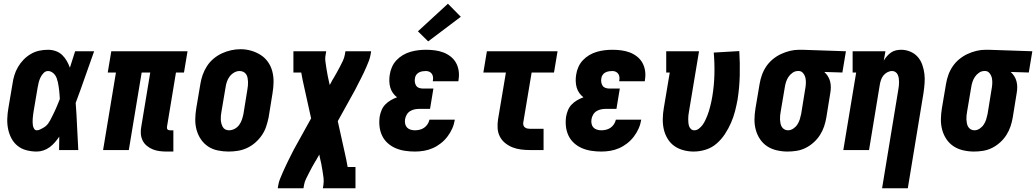

<svg xmlns="http://www.w3.org/2000/svg" viewBox="-20 -805 5558 1030"><path d="M177 8Q149 8 122 1Q95 -6 74.5 -22.5Q54 -39 41.5 -62.5Q29 -86 23.5 -113Q18 -140 19 -168Q20 -196 25 -225L47 -355Q50 -378 57 -401Q64 -424 76.5 -445.5Q89 -467 106.5 -485Q124 -503 145.5 -515.5Q167 -528 190.5 -533Q214 -538 238 -538Q259 -538 279 -531Q299 -524 313.5 -510Q328 -496 338 -478.5Q348 -461 355 -442Q362 -464 369 -486Q376 -508 383 -530H485Q460 -461 436 -391.5Q412 -322 386 -253Q391 -190 393.5 -126.5Q396 -63 400 0H297Q297 -18 297.5 -36Q298 -54 298 -72Q287 -56 274.5 -41.5Q262 -27 246.5 -15.5Q231 -4 213 2Q195 8 177 8ZM177 -106Q186 -106 194 -110Q202 -114 210.5 -118.5Q219 -123 226 -129Q233 -135 238.5 -142.5Q244 -150 248.5 -158.5Q253 -167 257 -175Q261 -183 265 -191Q269 -199 273 -207.5Q277 -216 280.5 -224Q284 -232 287.5 -240.5Q291 -249 294.5 -257.5Q298 -266 301 -274Q300 -286 299.5 -297Q299 -308 297.5 -319Q296 -330 294.5 -341.5Q293 -353 290.5 -363.5Q288 -374 284.5 -384.5Q281 -395 274.5 -403.5Q268 -412 258.5 -418Q249 -424 238 -424Q224 -424 213.5 -413Q203 -402 197 -389Q191 -376 187.5 -362.5Q184 -349 182 -336L160 -206Q159 -197 157.5 -187.5Q156 -178 155.5 -168.5Q155 -159 155 -149.5Q155 -140 156.5 -131.5Q158 -123 163 -114.5Q168 -106 177 -106Z M874 8Q854 8 835 5.5Q816 3 799 -4Q782 -11 767.5 -23Q753 -35 745 -51.5Q737 -68 735.5 -87.5Q734 -107 738 -126L786 -416H740L671 0H533L602 -416H558L577 -530H986L967 -416H924L876 -126Q875 -122 875.5 -118Q876 -114 878.5 -111Q881 -108 885 -107Q889 -106 893 -106H910V8Z M1206 8Q1177 8 1148 2Q1119 -4 1096 -19.5Q1073 -35 1057.5 -58Q1042 -81 1034.5 -108.5Q1027 -136 1027.5 -165.5Q1028 -195 1033 -225L1055 -355Q1059 -380 1067.5 -404Q1076 -428 1090.5 -450.5Q1105 -473 1126 -490.5Q1147 -508 1171 -519Q1195 -530 1220 -535.5Q1245 -541 1270 -541Q1300 -541 1327.5 -533Q1355 -525 1378.5 -510Q1402 -495 1418 -472Q1434 -449 1441 -421.5Q1448 -394 1447.5 -364.5Q1447 -335 1442 -305L1421 -175Q1416 -151 1408 -126.5Q1400 -102 1385 -80Q1370 -58 1349.5 -40Q1329 -22 1305 -11Q1281 0 1256 4Q1231 8 1206 8ZM1209 -106Q1224 -106 1239 -114Q1254 -122 1263.5 -135.5Q1273 -149 1278 -164Q1283 -179 1286 -194L1307 -324Q1309 -335 1310 -346Q1311 -357 1310.5 -367.5Q1310 -378 1308 -388Q1306 -398 1300.5 -406.5Q1295 -415 1285.5 -419.5Q1276 -424 1265 -424Q1250 -424 1235.5 -415.5Q1221 -407 1211.5 -394Q1202 -381 1197 -366Q1192 -351 1190 -336L1168 -206Q1166 -195 1165 -184.5Q1164 -174 1164.5 -163.5Q1165 -153 1167.5 -143Q1170 -133 1175 -124Q1180 -115 1189 -110.5Q1198 -106 1209 -106Z M1470 205 1473 187Q1476 170 1482.5 154Q1489 138 1496 122Q1503 106 1510.5 90Q1518 74 1525.5 58.5Q1533 43 1541 27.5Q1549 12 1557 -4L1649 -170L1612 -337Q1608 -356 1603.5 -376Q1599 -396 1596 -416H1554V-530H1730L1727 -512Q1723 -492 1726 -473Q1729 -454 1731.5 -435.5Q1734 -417 1738 -398.5Q1742 -380 1746 -361L1749 -349L1764 -377Q1765 -379 1766.5 -381Q1768 -383 1769 -385Q1778 -400 1786.5 -415.5Q1795 -431 1803.5 -447Q1812 -463 1819.5 -479Q1827 -495 1830 -512L1833 -530H1971L1968 -512Q1965 -495 1959 -479Q1953 -463 1946 -447Q1939 -431 1931.5 -415Q1924 -399 1916 -383.5Q1908 -368 1900 -352.5Q1892 -337 1884 -321L1792 -155L1829 12Q1833 31 1837.5 51Q1842 71 1845 91H1887V205H1712L1715 187Q1718 167 1715.5 148Q1713 129 1710 110.5Q1707 92 1703.5 73.5Q1700 55 1695 36L1693 24L1677 52Q1676 54 1675 56Q1674 58 1672 60Q1663 75 1654.5 90.5Q1646 106 1638 122Q1630 138 1622 154Q1614 170 1611 187L1608 205Z M2206 8Q2179 8 2152.5 4Q2126 0 2102.5 -10Q2079 -20 2060 -37Q2041 -54 2030 -77Q2019 -100 2016 -126.5Q2013 -153 2017 -180Q2020 -197 2027 -214Q2034 -231 2047 -244.5Q2060 -258 2076.5 -267.5Q2093 -277 2110 -283Q2097 -293 2087.5 -306.5Q2078 -320 2073.5 -336Q2069 -352 2068.5 -370Q2068 -388 2071 -405Q2074 -426 2083 -446Q2092 -466 2107 -482Q2122 -498 2141.5 -509.5Q2161 -521 2182 -527Q2203 -533 2223.5 -535.5Q2244 -538 2265 -538Q2289 -538 2312.5 -535Q2336 -532 2357.5 -524Q2379 -516 2397 -502Q2415 -488 2426 -468.5Q2437 -449 2440.5 -425.5Q2444 -402 2440 -378Q2440 -376 2439.5 -373.5Q2439 -371 2439 -369H2302Q2302 -370 2302 -370.5Q2302 -371 2302 -372Q2304 -381 2303 -391Q2302 -401 2297 -408.5Q2292 -416 2283.5 -420Q2275 -424 2265 -424Q2256 -424 2246.5 -422.5Q2237 -421 2228 -416.5Q2219 -412 2213 -403.5Q2207 -395 2206 -385Q2204 -375 2205.5 -364.5Q2207 -354 2212.5 -345.5Q2218 -337 2228 -333.5Q2238 -330 2248 -330H2305L2287 -221H2230Q2218 -221 2205 -218.5Q2192 -216 2180.5 -209Q2169 -202 2162 -190Q2155 -178 2153 -165Q2151 -153 2153.5 -141Q2156 -129 2163.5 -121Q2171 -113 2182.5 -109.5Q2194 -106 2206 -106Q2218 -106 2231 -109Q2244 -112 2255 -119.5Q2266 -127 2273.5 -138.5Q2281 -150 2284 -163H2420Q2416 -138 2406 -115.5Q2396 -93 2380.5 -72.5Q2365 -52 2344.5 -36Q2324 -20 2301 -10Q2278 0 2254 4Q2230 8 2206 8ZM2277 -583 2222 -637 2383 -785 2452 -715Z M2824 0Q2800 0 2775.5 -3Q2751 -6 2729.5 -14.5Q2708 -23 2690 -37.5Q2672 -52 2661.5 -72.5Q2651 -93 2649.5 -117.5Q2648 -142 2652 -166L2694 -416H2573L2592 -530H2971L2952 -416H2832L2787 -147Q2786 -140 2788 -133Q2790 -126 2796 -121.5Q2802 -117 2809 -115.5Q2816 -114 2824 -114H2896V0Z M3206 8Q3179 8 3152.5 4Q3126 0 3102.5 -10Q3079 -20 3060 -37Q3041 -54 3030 -77Q3019 -100 3016 -126.5Q3013 -153 3017 -180Q3020 -197 3027 -214Q3034 -231 3047 -244.5Q3060 -258 3076.5 -267.5Q3093 -277 3110 -283Q3097 -293 3087.5 -306.5Q3078 -320 3073.5 -336Q3069 -352 3068.5 -370Q3068 -388 3071 -405Q3074 -426 3083 -446Q3092 -466 3107 -482Q3122 -498 3141.5 -509.5Q3161 -521 3182 -527Q3203 -533 3223.5 -535.5Q3244 -538 3265 -538Q3289 -538 3312.5 -535Q3336 -532 3357.5 -524Q3379 -516 3397 -502Q3415 -488 3426 -468.5Q3437 -449 3440.5 -425.5Q3444 -402 3440 -378Q3440 -376 3439.5 -373.5Q3439 -371 3439 -369H3302Q3302 -370 3302 -370.5Q3302 -371 3302 -372Q3304 -381 3303 -391Q3302 -401 3297 -408.5Q3292 -416 3283.5 -420Q3275 -424 3265 -424Q3256 -424 3246.5 -422.5Q3237 -421 3228 -416.5Q3219 -412 3213 -403.5Q3207 -395 3206 -385Q3204 -375 3205.5 -364.5Q3207 -354 3212.5 -345.5Q3218 -337 3228 -333.5Q3238 -330 3248 -330H3305L3287 -221H3230Q3218 -221 3205 -218.5Q3192 -216 3180.5 -209Q3169 -202 3162 -190Q3155 -178 3153 -165Q3151 -153 3153.5 -141Q3156 -129 3163.5 -121Q3171 -113 3182.5 -109.5Q3194 -106 3206 -106Q3218 -106 3231 -109Q3244 -112 3255 -119.5Q3266 -127 3273.5 -138.5Q3281 -150 3284 -163H3420Q3416 -138 3406 -115.5Q3396 -93 3380.5 -72.5Q3365 -52 3344.5 -36Q3324 -20 3301 -10Q3278 0 3254 4Q3230 8 3206 8Z M3701 8Q3673 8 3645.5 0.5Q3618 -7 3596.5 -22.5Q3575 -38 3561 -61.5Q3547 -85 3541 -111.5Q3535 -138 3535.5 -167Q3536 -196 3541 -225L3573 -416H3554V-530H3730L3676 -206Q3674 -196 3673 -186Q3672 -176 3672 -166Q3672 -156 3673 -146Q3674 -136 3677 -127.5Q3680 -119 3687 -112.5Q3694 -106 3705 -106Q3718 -106 3729.5 -115Q3741 -124 3749 -135Q3757 -146 3763 -158.5Q3769 -171 3774 -183.5Q3779 -196 3783 -209Q3787 -222 3790 -234.5Q3793 -247 3796 -260Q3799 -273 3801 -286Q3811 -346 3812.5 -405Q3814 -464 3809 -523L3946 -531Q3950 -466 3948.5 -401.5Q3947 -337 3937 -272Q3931 -239 3923 -208Q3915 -177 3901.5 -146Q3888 -115 3869 -86Q3850 -57 3824 -34.5Q3798 -12 3765.5 -2Q3733 8 3701 8Z M4205 8Q4176 8 4147.5 1.5Q4119 -5 4096 -20Q4073 -35 4057.5 -58Q4042 -81 4034.5 -108.5Q4027 -136 4027.5 -165.5Q4028 -195 4033 -225L4055 -355Q4059 -379 4067.5 -403Q4076 -427 4090.5 -448.5Q4105 -470 4125.5 -487Q4146 -504 4169.5 -515Q4193 -526 4217.5 -532Q4242 -538 4267 -538Q4271 -538 4275 -538Q4279 -538 4283 -538L4518 -530L4499 -416L4402 -419Q4413 -409 4421 -396.5Q4429 -384 4433 -369Q4437 -354 4437 -337.5Q4437 -321 4434 -305L4413 -175Q4409 -151 4401 -127Q4393 -103 4379 -81Q4365 -59 4345 -41Q4325 -23 4302 -11.5Q4279 0 4254 4Q4229 8 4205 8ZM4207 -106Q4222 -106 4235.5 -115Q4249 -124 4257.5 -137Q4266 -150 4270.5 -164.5Q4275 -179 4278 -194L4299 -324Q4302 -339 4303 -354.5Q4304 -370 4301.5 -384Q4299 -398 4290 -410.5Q4281 -423 4267 -424H4264Q4263 -424 4262 -424Q4261 -424 4260 -424Q4245 -424 4231.5 -414.5Q4218 -405 4209.5 -392Q4201 -379 4196.5 -364.5Q4192 -350 4190 -336L4168 -206Q4166 -195 4165 -184.5Q4164 -174 4164.5 -163.5Q4165 -153 4167 -143Q4169 -133 4174 -124.5Q4179 -116 4188 -111Q4197 -106 4207 -106Z M4712 205 4799 -324Q4801 -334 4802 -344.5Q4803 -355 4803 -365.5Q4803 -376 4801.5 -385.5Q4800 -395 4796 -404Q4792 -413 4784 -418.5Q4776 -424 4766 -424Q4753 -424 4740.5 -417.5Q4728 -411 4719.5 -400.5Q4711 -390 4706.5 -377Q4702 -364 4700 -352L4642 0H4504L4573 -416H4554V-530H4730L4721 -480Q4729 -493 4738.5 -504Q4748 -515 4760.5 -523.5Q4773 -532 4787 -535Q4801 -538 4814 -538Q4840 -538 4863.5 -528Q4887 -518 4903 -500Q4919 -482 4927.5 -458Q4936 -434 4939 -409Q4942 -384 4940 -358Q4938 -332 4934 -305L4850 205Z M5205 8Q5176 8 5147.5 1.5Q5119 -5 5096 -20Q5073 -35 5057.5 -58Q5042 -81 5034.5 -108.5Q5027 -136 5027.5 -165.5Q5028 -195 5033 -225L5055 -355Q5059 -379 5067.5 -403Q5076 -427 5090.5 -448.5Q5105 -470 5125.5 -487Q5146 -504 5169.5 -515Q5193 -526 5217.5 -532Q5242 -538 5267 -538Q5271 -538 5275 -538Q5279 -538 5283 -538L5518 -530L5499 -416L5402 -419Q5413 -409 5421 -396.5Q5429 -384 5433 -369Q5437 -354 5437 -337.5Q5437 -321 5434 -305L5413 -175Q5409 -151 5401 -127Q5393 -103 5379 -81Q5365 -59 5345 -41Q5325 -23 5302 -11.5Q5279 0 5254 4Q5229 8 5205 8ZM5207 -106Q5222 -106 5235.5 -115Q5249 -124 5257.5 -137Q5266 -150 5270.5 -164.5Q5275 -179 5278 -194L5299 -324Q5302 -339 5303 -354.5Q5304 -370 5301.5 -384Q5299 -398 5290 -410.5Q5281 -423 5267 -424H5264Q5263 -424 5262 -424Q5261 -424 5260 -424Q5245 -424 5231.5 -414.5Q5218 -405 5209.5 -392Q5201 -379 5196.5 -364.5Q5192 -350 5190 -336L5168 -206Q5166 -195 5165 -184.5Q5164 -174 5164.5 -163.5Q5165 -153 5167 -143Q5169 -133 5174 -124.5Q5179 -116 5188 -111Q5197 -106 5207 -106Z"/></svg>

Font: Iosevka Curly Slab HvObl
Style: Regular
Weight: 900
Italic angle: -9°
Monospace: yes
Designer: Belleve Invis
Foundry: Belleve Invis
Version: Version 11.1.0; ttfautohint (v1.8.3)